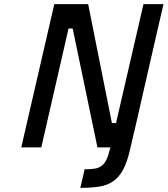

<svg xmlns="http://www.w3.org/2000/svg" viewBox="-20 -714 812 930"><path d="M243 -694H407L522 -118H542L675 -694H772L743 -569Q725 -489 708.5 -418.5Q692 -348 676.5 -278.5Q661 -209 644.5 -137.5Q628 -66 609 14Q595 74 575.5 109.5Q556 145 527.5 164.5Q499 184 460 190Q421 196 369 196L390 106Q418 106 438 103Q458 100 472 89.5Q486 79 495.5 59.5Q505 40 513 6L515 0H452L332 -576H312L180 0H83Z"/></svg>

Font: Panefresco 600wt
Style: Italic
Weight: 600
Foundry: Campivisivi & Chank Co
Version: Version 1.000